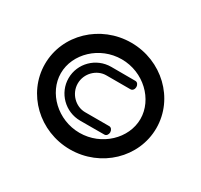

<svg xmlns="http://www.w3.org/2000/svg" viewBox="-128 -757 973 928"><g transform="rotate(30 358.5 -292.5)"><path d="M136.5 -292.6C136.5 -401 235.9 -497.7 358.5 -497.7C481.1 -497.7 580.5 -401 580.5 -292.6C580.5 -184.2 481.1 -87.5 358.5 -87.5C235.9 -87.5 136.5 -184.2 136.5 -292.6ZM47.7 -292.6C47.7 -128.1 187.4 5 358.5 5C529.6 5 669.3 -128.1 669.3 -292.6C669.3 -457.1 529.6 -590.2 358.5 -590.2C187.4 -590.2 47.7 -457.1 47.7 -292.6ZM467.2 -440.2C467.2 -440.2 412.9 -440.5 332.2 -440.5C248.7 -440.5 180.8 -373.2 180.8 -290.3C180.8 -207.4 248.7 -140.1 332.2 -140.1C412.9 -140.1 467.2 -140.4 467.2 -140.4C478.5 -140.4 486.2 -151.9 486.2 -163.9C486.2 -176 478.5 -187.5 467.2 -187.5C467.1 -187.5 387.9 -187.5 332.2 -187.5C279.2 -187.5 232.1 -233.6 232.1 -290.3C232.1 -347 279.2 -393.1 332.2 -393.1C387.9 -393.1 467.1 -393.1 467.1 -393.1C478.5 -393.1 486.2 -404.6 486.2 -416.7C486.2 -428.7 478.5 -440.2 467.2 -440.2Z"/></g></svg>

Font: Hi.
Style: Bold
Weight: 400
Designer: Mew Too, Robert Jablonski
Foundry: Cannot Into Space Fonts
Version: Version 1.996